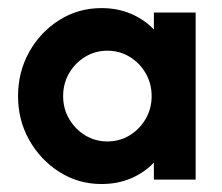

<svg xmlns="http://www.w3.org/2000/svg" viewBox="-20 -448 554 479"><path d="M233.3 11.1Q175.7 11.1 128.5 -18.8Q81.2 -48.6 53.1 -98.3Q25 -147.9 25 -208.3Q25 -268.8 53.1 -318.8Q81.2 -368.8 128.5 -398.3Q175.7 -427.8 233.3 -427.8Q273.6 -427.8 306.9 -413.5Q340.3 -399.3 363.9 -374.3V-416.7H468.1V0H363.9V-42.4Q340.3 -17.4 306.9 -3.1Q273.6 11.1 233.3 11.1ZM247.9 -95.1Q278.5 -95.1 303.5 -110.4Q328.5 -125.7 343.4 -151.4Q358.3 -177.1 358.3 -208.3Q358.3 -239.6 343.4 -265.3Q328.5 -291 303.5 -306.2Q278.5 -321.5 247.9 -321.5Q217.4 -321.5 192.4 -306.2Q167.4 -291 152.4 -265.3Q137.5 -239.6 137.5 -208.3Q137.5 -177.1 152.4 -151.4Q167.4 -125.7 192.4 -110.4Q217.4 -95.1 247.9 -95.1Z"/></svg>

Font: co2trust
Style: Bold
Weight: 700
Designer: Kristian Moeller
Foundry: Dicotype
Version: Version 1.000